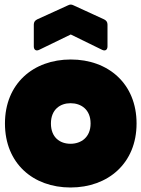

<svg xmlns="http://www.w3.org/2000/svg" viewBox="-20 -824 627 852"><path d="M293 8C459 8 586 -99 586 -276C586 -453 460 -560 294 -560C128 -560 2 -453 2 -276C2 -99 127 8 293 8ZM154 -603 294 -671 433 -603C447 -596 457 -603 457 -618V-715C457 -726 452 -733 442 -738L307 -800C297 -805 291 -805 281 -800L145 -738C135 -733 130 -726 130 -715V-618C130 -603 140 -596 154 -603ZM206 -276C206 -338 247 -366 293 -366C340 -366 382 -338 382 -276C382 -214 339 -186 293 -186C246 -186 206 -214 206 -276Z"/></svg>

Font: Malmofest Black-Rounded
Style: Regular
Weight: 800
Designer: Jonny Pinhorn (Poppins), Kolossal
Version: Version 1.004;Glyphs 3.1.2 (3151)